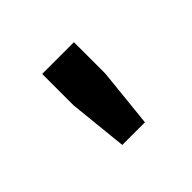

<svg xmlns="http://www.w3.org/2000/svg" viewBox="-67 -728 385 385"><g transform="rotate(-45 125.0 -536.0)"><path d="M80 -642.9H170V-553.6L157.1 -428.6H92.9L80 -553.6Z"/></g></svg>

Font: Aire Exterior
Style: Regular
Weight: 400
Width: 4
Designer: Jayvee Enaguas (HarvettFox96)
Version: 20190503.02